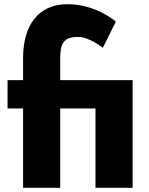

<svg xmlns="http://www.w3.org/2000/svg" viewBox="-20 -895 712 915"><path d="M435 0H612V-513H267V-617C267 -688 283 -719 353 -719C406 -719 470 -667 470 -667L532 -792C532 -792 439 -875 301 -875C161 -875 91 -772 90 -622V-513H16V-378H90V0H267V-378H435Z"/></svg>

Font: Hussar Techniczny
Style: Bold 
Weight: 700
Foundry: Cannot Into Space Fonts
Version: Version 0.77